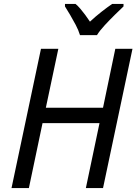

<svg xmlns="http://www.w3.org/2000/svg" viewBox="-20 -964 699 984"><path d="M39 0 190 -714H279L215 -412H508L571 -714H659L508 0H420L490 -333H198L128 0ZM390 -784Q382 -810 368 -836.5Q354 -863 339.5 -887.5Q325 -912 313 -931V-944H367Q379 -934 391.5 -919.5Q404 -905 416.5 -888Q429 -871 441 -853Q470 -880 500 -903.5Q530 -927 555 -944H613V-931Q597 -916 570 -889.5Q543 -863 517 -835Q491 -807 477 -784Z"/></svg>

Font: Noto Sans Display
Style: Italic
Weight: 400
Italic angle: -12°
Designer: Monotype Design Team
Foundry: Monotype Imaging Inc.
Version: Version 2.003